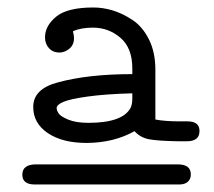

<svg xmlns="http://www.w3.org/2000/svg" viewBox="-20 -721 565 508"><path d="M39.1 -258.8Q39.1 -285.6 74.2 -286.1H450.2Q485.4 -286.1 484.9 -258.8Q484.9 -247.6 477.1 -240.2Q469.2 -232.9 454.1 -232.9H71.8Q39.1 -232.9 39.1 -258.8ZM67.9 -438Q67.9 -485.8 132.8 -502.9Q212.9 -524.9 330.1 -524.9V-540Q330.1 -594.2 298.6 -621.1Q267.1 -647.9 226.1 -647.9Q193.8 -647.9 172.9 -638.2Q175.8 -628.4 175.8 -620.1Q175.8 -602.1 163.3 -592Q150.9 -582 137.2 -582Q120.1 -582 109.6 -593.5Q99.1 -605 99.1 -622.1Q99.1 -652.8 128.7 -677Q158.2 -701.2 227.1 -701.2Q252 -701.2 277.6 -693.6Q303.2 -686 330.1 -668.5Q356.9 -650.9 374 -616.9Q391.1 -583 391.1 -536.1V-404.8Q416 -399.9 456.1 -399.9H476.1Q508.3 -399.9 507.8 -374Q507.8 -347.2 474.1 -347.2H452.1Q397.9 -348.1 374.5 -352.5Q351.1 -356.9 335.9 -374Q281.7 -343.3 209 -342.8Q145 -342.8 106.4 -368.9Q67.9 -395 67.9 -438ZM129.9 -435.1Q129.9 -429.2 135 -421.1Q140.1 -413.1 160.6 -404.5Q181.2 -396 213.9 -396Q303.7 -396 325.2 -435.1Q330.1 -444.8 330.1 -460V-474.1Q259.3 -472.2 212.2 -465.6Q165 -459 147.5 -451.4Q129.9 -443.8 129.9 -435.1Z"/></svg>

Font: CMU Typewriter Text
Style: Light
Weight: 200
Version: Version 0.7.0